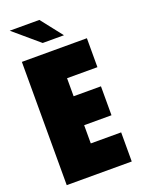

<svg xmlns="http://www.w3.org/2000/svg" viewBox="-161 -938 747 1010"><g transform="rotate(-20 212.5 -433.0)"><path d="M31 -690H395V-528H225V-427H378V-265H225V-163H395V0H31ZM27 -866H193L287 -746H168Z"/></g></svg>

Font: Decalotype Black
Style: Regular
Weight: 900
Designer: Alfredo Marco Pradil
Foundry: Alfredo Marco Pradil
Version: Version 1.0